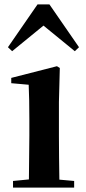

<svg xmlns="http://www.w3.org/2000/svg" viewBox="-20 -850 389 870"><path d="M319 -618 338 -636 204 -830H150L16 -636L35 -618L177 -734ZM110 0H316V-30L249 -36C248 -94 247 -180 247 -235V-388L251 -542L238 -550L31 -497V-473L110 -466C112 -418 113 -375 113 -308V-235L111 -37L39 -30V0Z"/></svg>

Font: Noto Serif KR
Style: Bold
Weight: 700
Designer: Ryoko NISHIZUKA 西塚涼子 (kana & ideographs); Frank Grießhammer (Latin, Greek & Cyrillic); Wenlong ZHANG 张文龙 (bopomofo); San
Foundry: Adobe
Version: Version 2.001;hotconv 1.1.0;makeotfexe 2.6.0